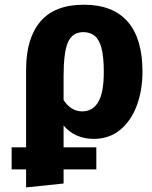

<svg xmlns="http://www.w3.org/2000/svg" viewBox="-20 -583 655 830"><path d="M30.3 53.8H92.8V-282.1Q92.8 -416.9 154.4 -489.7Q215.9 -562.6 342.6 -562.6Q468.2 -562.6 532.1 -489.2Q595.9 -415.9 595.9 -273.8Q595.9 -191.8 571 -125.9Q546.2 -60 499 -21.3Q451.8 17.4 384.6 17.4Q346.2 17.4 313.1 3.3Q280 -10.8 254.9 -40.5V53.8H396.4V149.2H254.9V210.3L92.8 227.2V149.2H30.3ZM340.5 -444.1Q292.8 -444.1 273.8 -400.3Q254.9 -356.4 254.9 -254.4V-150.3Q287.2 -101.5 335.4 -101.5Q380.5 -101.5 404.6 -141.8Q428.7 -182.1 428.7 -271.8Q428.7 -338.5 418.5 -375.9Q408.2 -413.3 388.5 -428.7Q368.7 -444.1 340.5 -444.1Z"/></svg>

Font: FiraCode Nerd Font Mono
Style: Bold
Weight: 700
Monospace: yes
Designer: Carrois Corporate, Edenspiekermann AG, Nikita Prokopov
Foundry: Carrois Corporate, Edenspiekermann AG, Nikita Prokopov
Version: Version 6.002;Nerd Fonts 3.3.0